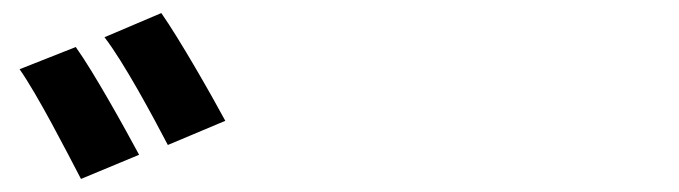

<svg xmlns="http://www.w3.org/2000/svg" viewBox="-20 -872 1040 294"><path d="M96 -800 10 -766C38 -726 81 -642 104 -598L193 -635C172 -674 124 -761 96 -800ZM227 -852 140 -815C170 -776 214 -694 237 -650L325 -687C304 -726 255 -812 227 -852Z"/></svg>

Font: Noto Sans CJK TC
Style: Bold
Weight: 700
Designer: Ryoko NISHIZUKA 西塚涼子 (kana, bopomofo & ideographs); Paul D. Hunt (Latin, Greek & Cyrillic); Sandoll Communications 산돌커뮤니
Foundry: Adobe
Version: Version 2.004;hotconv 1.0.118;makeotfexe 2.5.65603